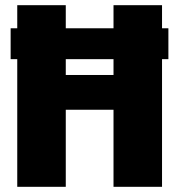

<svg xmlns="http://www.w3.org/2000/svg" viewBox="-20 -720 690 740"><path d="M21 -492V-611H629V-492ZM46.5 0V-700H233.5V-431H417.5V-700H604.5V0H417.5V-297H233.5V0Z"/></svg>

Font: Trispace Thin ExtraBold
Style: Regular
Weight: 800
Version: Version 1.210